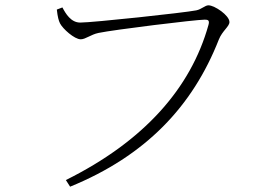

<svg xmlns="http://www.w3.org/2000/svg" viewBox="-20 -691 1040 723"><path d="M282 -606C247 -606 227 -640 215 -663L194 -655C197 -627 201 -613 206 -603C216 -583 260 -543 284 -543C302 -543 322 -561 351 -567C408 -579 717 -617 751 -617C763 -617 770 -615 765 -597C698 -357 520 -158 228 -13L244 12C528 -104 705 -290 804 -542C817 -575 844 -591 844 -608C844 -633 788 -671 765 -671C752 -671 739 -656 719 -652C674 -643 329 -606 282 -606Z"/></svg>

Font: Noto Serif TC ExtraLight
Style: Regular
Weight: 200
Designer: Ryoko NISHIZUKA 西塚涼子 (kana & ideographs); Frank Grießhammer (Latin, Greek & Cyrillic); Wenlong ZHANG 张文龙 (bopomofo); San
Foundry: Adobe
Version: Version 2.001;hotconv 1.1.0;makeotfexe 2.6.0